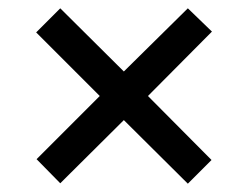

<svg xmlns="http://www.w3.org/2000/svg" viewBox="-20 -553 597 462"><path d="M278 -264 125 -112 68 -170 220 -322 67 -475 125 -533 278 -381 432 -533 490 -477 336 -322 489 -168 432 -111Z"/></svg>

Font: Noto Sans Devanagari Medium
Style: Regular
Weight: 500
Version: Version 2.003